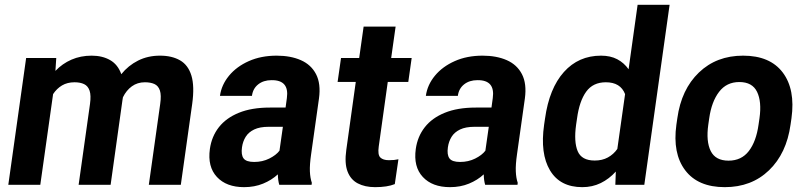

<svg xmlns="http://www.w3.org/2000/svg" viewBox="-20 -770 3361 800"><path d="M646.5 -538.1Q696.3 -538.1 730.2 -518.6Q764.2 -499 777.6 -454.8Q791 -410.6 780.8 -336.9L733.4 0H600.1L647.5 -336.9Q652.8 -373.5 646.2 -393.1Q639.6 -412.6 623.5 -419.9Q607.4 -427.2 583.5 -427.2Q552.7 -427.2 529.5 -410.4Q506.3 -393.6 492.2 -364.7L490.2 -352.5L440.9 0H307.6L355 -336.9Q359.9 -372.6 353.3 -392.1Q346.7 -411.6 330.6 -419.4Q314.5 -427.2 290.5 -427.2Q260.7 -427.2 238.5 -414.1Q216.3 -400.9 201.2 -377.9L147.9 0H14.6L88.9 -528.3H214.4L210.9 -474.6Q239.7 -504.9 277.8 -521.5Q315.9 -538.1 361.8 -538.1Q406.7 -538.1 439 -519.5Q471.2 -501 485.4 -460.9Q514.6 -497.1 555.4 -517.6Q596.2 -538.1 646.5 -538.1Z M1276.4 -127.9Q1270 -83.5 1271.2 -55.7Q1272.5 -27.8 1279.3 -8.3L1278.3 0H1143.6Q1138.2 -18.1 1137.7 -43.5Q1111.8 -19.5 1076.2 -4.9Q1040.5 9.8 997.1 9.8Q923.3 9.8 883.8 -32.7Q844.2 -75.2 854.5 -149.4Q861.8 -201.2 891.8 -239.7Q921.9 -278.3 975.1 -300Q1028.3 -321.8 1104.5 -321.8H1169.9L1175.3 -361.3Q1186 -437 1111.3 -436Q1078.1 -436 1055.9 -418.5Q1033.7 -400.9 1029.8 -370.6H896.5Q902.8 -416.5 934.3 -454.6Q965.8 -492.7 1016.8 -515.4Q1067.9 -538.1 1132.8 -538.1Q1190.9 -538.1 1233.6 -519.3Q1276.4 -500.5 1296.9 -460.9Q1317.4 -421.4 1309.1 -359.9ZM1039.1 -95.2Q1073.7 -95.2 1102.1 -109.4Q1130.4 -123.5 1144.5 -142.1L1158.7 -241.7H1099.6Q1062.5 -241.7 1039.1 -230.5Q1015.6 -219.2 1003.7 -200Q991.7 -180.7 988.3 -156.2Q983.9 -125.5 994.6 -110.4Q1005.4 -95.2 1039.1 -95.2Z M1600.6 -102.5Q1624 -102.5 1640.1 -106.4L1625 -2.9Q1593.8 9.8 1543 9.8Q1500.5 9.8 1470.7 -5.9Q1440.9 -21.5 1428 -55.7Q1415 -89.8 1422.9 -145.5L1462.4 -428.7H1386.7L1400.9 -528.3H1476.6L1495.1 -659.2H1628.4L1609.9 -528.3H1695.3L1681.2 -428.7H1595.7L1558.1 -159.7Q1553.2 -125 1564.7 -113.8Q1576.2 -102.5 1600.6 -102.5Z M2134.3 -127.9Q2127.9 -83.5 2129.2 -55.7Q2130.4 -27.8 2137.2 -8.3L2136.2 0H2001.5Q1996.1 -18.1 1995.6 -43.5Q1969.7 -19.5 1934.1 -4.9Q1898.4 9.8 1855 9.8Q1781.2 9.8 1741.7 -32.7Q1702.1 -75.2 1712.4 -149.4Q1719.7 -201.2 1749.8 -239.7Q1779.8 -278.3 1833 -300Q1886.2 -321.8 1962.4 -321.8H2027.8L2033.2 -361.3Q2043.9 -437 1969.2 -436Q1936 -436 1913.8 -418.5Q1891.6 -400.9 1887.7 -370.6H1754.4Q1760.7 -416.5 1792.2 -454.6Q1823.7 -492.7 1874.8 -515.4Q1925.8 -538.1 1990.7 -538.1Q2048.8 -538.1 2091.6 -519.3Q2134.3 -500.5 2154.8 -460.9Q2175.3 -421.4 2167 -359.9ZM1897 -95.2Q1931.6 -95.2 1960 -109.4Q1988.3 -123.5 2002.4 -142.1L2016.6 -241.7H1957.5Q1920.4 -241.7 1897 -230.5Q1873.5 -219.2 1861.6 -200Q1849.6 -180.7 1846.2 -156.2Q1841.8 -125.5 1852.5 -110.4Q1863.3 -95.2 1897 -95.2Z M2636.7 -750H2770L2664.6 0H2543.9L2545.9 -55.2Q2518.1 -24.4 2483.2 -7.3Q2448.2 9.8 2406.2 9.8Q2313.5 9.8 2271.7 -60.1Q2230 -129.9 2247.1 -250L2251 -276.4Q2268.6 -401.9 2329.6 -470Q2390.6 -538.1 2484.4 -538.1Q2523.4 -538.1 2551.8 -523.2Q2580.1 -508.3 2599.1 -481.4ZM2458 -101.1Q2489.3 -101.1 2512.9 -114Q2536.6 -127 2552.2 -149.4L2584.5 -377.9Q2565.4 -427.2 2504.4 -427.2Q2450.7 -427.2 2422.4 -387.9Q2394 -348.6 2384.3 -276.4L2380.4 -250Q2370.6 -179.2 2387 -140.1Q2403.3 -101.1 2458 -101.1Z M2802.2 -277.3Q2818.8 -397.5 2892.1 -467.8Q2965.3 -538.1 3076.2 -538.1Q3188.5 -538.1 3241.5 -467.8Q3294.4 -397.5 3277.8 -277.3L3273.9 -250.5Q3257.3 -130.9 3184.3 -60.5Q3111.3 9.8 3000 9.8Q2888.2 9.8 2835 -60.5Q2781.7 -130.9 2798.3 -250.5ZM2931.2 -250.5Q2921.4 -180.7 2941.4 -140.6Q2961.4 -100.6 3015.6 -100.6Q3069.3 -100.6 3100.1 -140.6Q3130.9 -180.7 3140.6 -250.5L3144.5 -277.3Q3154.3 -346.2 3134.5 -387.2Q3114.7 -428.2 3060.5 -428.2Q3007.3 -428.2 2976.1 -387.2Q2944.8 -346.2 2935.1 -277.3Z"/></svg>

Font: Robert Sans ExtraBold
Style: Italic
Weight: 800
Italic angle: -8°
Designer: Christian Robertson (extended by Adam Twardoch)
Foundry: Google
Version: Version 12.135;April 2, 2019;FontCreator 11.5.0.2425 64-bit;